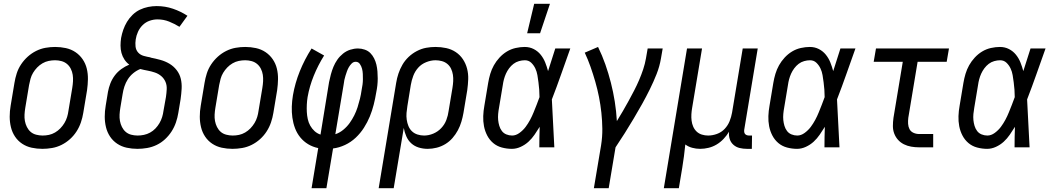

<svg xmlns="http://www.w3.org/2000/svg" viewBox="-20 -775 5540 1010"><path d="M203 8Q174 8 146.5 2Q119 -4 96.5 -19Q74 -34 59 -56.5Q44 -79 37.5 -106Q31 -133 31 -161.5Q31 -190 36 -219L56 -339Q60 -364 68 -389Q76 -414 91 -436.5Q106 -459 126 -477Q146 -495 170 -507Q194 -519 219.5 -523.5Q245 -528 270 -528Q299 -528 326.5 -522Q354 -516 376.5 -501Q399 -486 414.5 -463.5Q430 -441 436.5 -414Q443 -387 442.5 -358.5Q442 -330 438 -301L418 -181Q414 -156 405.5 -131Q397 -106 382.5 -83.5Q368 -61 348 -43Q328 -25 304 -13Q280 -1 254 3.5Q228 8 203 8ZM204 -62Q221 -62 237.5 -65.5Q254 -69 269.5 -78Q285 -87 297.5 -100Q310 -113 319 -128Q328 -143 333 -159.5Q338 -176 340 -192L360 -312Q363 -330 364 -347.5Q365 -365 362.5 -381.5Q360 -398 352.5 -413Q345 -428 332.5 -438.5Q320 -449 303.5 -453.5Q287 -458 270 -458Q253 -458 236 -454.5Q219 -451 203.5 -442Q188 -433 175.5 -420Q163 -407 154 -392Q145 -377 140.5 -360.5Q136 -344 133 -328L113 -208Q110 -190 109 -172.5Q108 -155 111 -138.5Q114 -122 121.5 -107Q129 -92 141 -81.5Q153 -71 170 -66.5Q187 -62 204 -62Z M703 8Q674 8 646.5 2Q619 -4 596.5 -19Q574 -34 559 -56.5Q544 -79 537.5 -106Q531 -133 531 -161.5Q531 -190 536 -219L548 -292Q552 -314 560.5 -336Q569 -358 583.5 -377.5Q598 -397 618 -411.5Q638 -426 660 -435Q645 -446 634.5 -462Q624 -478 619 -496.5Q614 -515 614 -535Q614 -555 617 -575Q621 -597 628.5 -618.5Q636 -640 648 -660Q660 -680 677.5 -697Q695 -714 716 -724Q737 -734 759.5 -738.5Q782 -743 804 -743Q849 -743 890 -729Q931 -715 966 -692L924 -634Q898 -650 869.5 -661.5Q841 -673 808 -673Q788 -673 767.5 -666Q747 -659 731 -643.5Q715 -628 706 -608Q697 -588 694 -568Q691 -549 693 -530.5Q695 -512 706.5 -499Q718 -486 736 -481Q754 -476 772 -473V-472Q798 -467 823.5 -460Q849 -453 871 -440Q893 -427 909 -406.5Q925 -386 931 -361Q937 -336 935.5 -308.5Q934 -281 930 -253L918 -181Q914 -156 905.5 -131Q897 -106 882.5 -83.5Q868 -61 848 -42.5Q828 -24 804 -12.5Q780 -1 754 3.5Q728 8 703 8ZM704 -62Q720 -62 737 -65.5Q754 -69 769.5 -77.5Q785 -86 797.5 -99Q810 -112 819 -127.5Q828 -143 833 -159.5Q838 -176 840 -192L853 -265Q856 -285 857 -306Q858 -327 850.5 -344.5Q843 -362 828.5 -374.5Q814 -387 795 -393.5Q776 -400 756.5 -403.5Q737 -407 718 -412Q698 -404 681 -390Q664 -376 652.5 -358Q641 -340 634.5 -320Q628 -300 625 -280L613 -208Q610 -190 609 -172.5Q608 -155 611 -138.5Q614 -122 621.5 -107Q629 -92 641 -81.5Q653 -71 669.5 -66.5Q686 -62 704 -62Z M1203 8Q1174 8 1146.5 2Q1119 -4 1096.5 -19Q1074 -34 1059 -56.5Q1044 -79 1037.5 -106Q1031 -133 1031 -161.5Q1031 -190 1036 -219L1056 -339Q1060 -364 1068 -389Q1076 -414 1091 -436.5Q1106 -459 1126 -477Q1146 -495 1170 -507Q1194 -519 1219.5 -523.5Q1245 -528 1270 -528Q1299 -528 1326.5 -522Q1354 -516 1376.5 -501Q1399 -486 1414.5 -463.5Q1430 -441 1436.5 -414Q1443 -387 1442.5 -358.5Q1442 -330 1438 -301L1418 -181Q1414 -156 1405.5 -131Q1397 -106 1382.5 -83.5Q1368 -61 1348 -43Q1328 -25 1304 -13Q1280 -1 1254 3.5Q1228 8 1203 8ZM1204 -62Q1221 -62 1237.5 -65.5Q1254 -69 1269.5 -78Q1285 -87 1297.5 -100Q1310 -113 1319 -128Q1328 -143 1333 -159.5Q1338 -176 1340 -192L1360 -312Q1363 -330 1364 -347.5Q1365 -365 1362.5 -381.5Q1360 -398 1352.5 -413Q1345 -428 1332.5 -438.5Q1320 -449 1303.5 -453.5Q1287 -458 1270 -458Q1253 -458 1236 -454.5Q1219 -451 1203.5 -442Q1188 -433 1175.5 -420Q1163 -407 1154 -392Q1145 -377 1140.5 -360.5Q1136 -344 1133 -328L1113 -208Q1110 -190 1109 -172.5Q1108 -155 1111 -138.5Q1114 -122 1121.5 -107Q1129 -92 1141 -81.5Q1153 -71 1170 -66.5Q1187 -62 1204 -62Z M1619 215 1654 4Q1625 -2 1601 -16.5Q1577 -31 1559.5 -52.5Q1542 -74 1532 -100.5Q1522 -127 1518 -156Q1514 -185 1515 -214.5Q1516 -244 1521 -274Q1532 -338 1557 -400Q1582 -462 1619 -520L1685 -483Q1653 -432 1630.5 -376.5Q1608 -321 1598 -264Q1595 -245 1594 -225Q1593 -205 1594 -186Q1595 -167 1599 -148.5Q1603 -130 1612 -114Q1621 -98 1634.5 -85.5Q1648 -73 1666 -67L1711 -343Q1715 -363 1720.5 -383.5Q1726 -404 1734 -423.5Q1742 -443 1754.5 -461Q1767 -479 1784.5 -493Q1802 -507 1822.5 -513.5Q1843 -520 1863 -520Q1881 -520 1898.5 -514Q1916 -508 1928 -496Q1940 -484 1948 -468Q1956 -452 1960 -435Q1964 -418 1965.5 -399.5Q1967 -381 1967 -362.5Q1967 -344 1965 -325.5Q1963 -307 1959 -288Q1954 -257 1946 -225Q1938 -193 1925.5 -162.5Q1913 -132 1894.5 -103Q1876 -74 1851 -50.5Q1826 -27 1795 -12.5Q1764 2 1732 6L1697 215ZM1744 -69Q1766 -76 1785.5 -92Q1805 -108 1819 -127.5Q1833 -147 1843.5 -168Q1854 -189 1861 -211Q1868 -233 1873.5 -255.5Q1879 -278 1882 -300Q1885 -315 1887 -329.5Q1889 -344 1889 -358Q1889 -372 1888.5 -386Q1888 -400 1884.5 -413.5Q1881 -427 1873 -438.5Q1865 -450 1851 -450Q1839 -450 1830 -441Q1821 -432 1815 -421.5Q1809 -411 1805 -399.5Q1801 -388 1797.5 -377Q1794 -366 1791.5 -354.5Q1789 -343 1788 -332Z M1972 215 2064 -339Q2068 -364 2076 -388Q2084 -412 2097 -434.5Q2110 -457 2129.5 -475.5Q2149 -494 2173 -506.5Q2197 -519 2221.5 -523.5Q2246 -528 2271 -528Q2300 -528 2327.5 -522Q2355 -516 2377.5 -501Q2400 -486 2415 -463.5Q2430 -441 2437 -414Q2444 -387 2443 -358.5Q2442 -330 2438 -301L2418 -181Q2414 -158 2407 -134.5Q2400 -111 2388.5 -89.5Q2377 -68 2360.5 -49Q2344 -30 2322.5 -17Q2301 -4 2277 2Q2253 8 2230 8Q2205 8 2182.5 1Q2160 -6 2143.5 -21Q2127 -36 2117.5 -57.5Q2108 -79 2104 -102L2051 215ZM2211 -62Q2235 -62 2259 -72Q2283 -82 2301 -101Q2319 -120 2328 -144Q2337 -168 2340 -192L2360 -312Q2363 -330 2364 -347.5Q2365 -365 2362.5 -381.5Q2360 -398 2353 -413Q2346 -428 2333.5 -438.5Q2321 -449 2304.5 -453.5Q2288 -458 2271 -458Q2247 -458 2222 -448Q2197 -438 2180 -419Q2163 -400 2154 -376Q2145 -352 2141 -328L2123 -217Q2120 -199 2118.5 -181Q2117 -163 2119.5 -145.5Q2122 -128 2128.5 -112Q2135 -96 2147 -84.5Q2159 -73 2176 -67.5Q2193 -62 2211 -62Z M2673 8Q2646 8 2620 1Q2594 -6 2574.5 -22.5Q2555 -39 2543 -62Q2531 -85 2526 -111Q2521 -137 2522 -164.5Q2523 -192 2528 -219L2548 -339Q2552 -363 2559 -386.5Q2566 -410 2578 -431.5Q2590 -453 2607.5 -472Q2625 -491 2646.5 -504Q2668 -517 2692.5 -522.5Q2717 -528 2740 -528Q2766 -528 2787.5 -517Q2809 -506 2824 -487.5Q2839 -469 2848 -446.5Q2857 -424 2863 -401L2864 -404Q2873 -433 2882.5 -462Q2892 -491 2901 -520H2980Q2956 -453 2932.5 -386Q2909 -319 2883 -252Q2887 -189 2889.5 -126Q2892 -63 2896 0H2817Q2817 -27 2817.5 -54Q2818 -81 2819 -108Q2806 -87 2792 -66.5Q2778 -46 2760 -29.5Q2742 -13 2719 -2.5Q2696 8 2673 8ZM2674 -62Q2694 -62 2713 -76Q2732 -90 2745 -107.5Q2758 -125 2768.5 -144.5Q2779 -164 2787 -184Q2795 -204 2803 -224Q2811 -244 2818 -264Q2818 -284 2816.5 -303.5Q2815 -323 2812.5 -342Q2810 -361 2807 -379.5Q2804 -398 2796 -415Q2788 -432 2774.5 -445Q2761 -458 2741 -458Q2726 -458 2710 -453.5Q2694 -449 2681 -439Q2668 -429 2658 -415.5Q2648 -402 2641.5 -387.5Q2635 -373 2631 -358Q2627 -343 2625 -328L2605 -208Q2602 -192 2600.5 -175.5Q2599 -159 2600.5 -143.5Q2602 -128 2606.5 -113Q2611 -98 2620 -86Q2629 -74 2643.5 -68Q2658 -62 2674 -62ZM2753 -600 2790 -755H2873L2821 -600Z M3104 215 3142 -11Q3149 -55 3148.5 -97.5Q3148 -140 3143.5 -182Q3139 -224 3131 -264.5Q3123 -305 3111.5 -345Q3100 -385 3086.5 -423.5Q3073 -462 3056 -498L3126 -528Q3148 -483 3164.5 -436Q3181 -389 3193.5 -340Q3206 -291 3214 -240.5Q3222 -190 3225 -138Q3241 -164 3256.5 -190.5Q3272 -217 3287 -244.5Q3302 -272 3316 -299Q3330 -326 3342 -354Q3354 -382 3363.5 -410.5Q3373 -439 3378 -468L3387 -520H3466L3457 -468Q3450 -426 3434 -385.5Q3418 -345 3398.5 -305.5Q3379 -266 3357.5 -227.5Q3336 -189 3313 -150.5Q3290 -112 3266.5 -74.5Q3243 -37 3218 0L3182 215Z M3472 215 3594 -520H3673L3621 -208Q3618 -191 3617 -174Q3616 -157 3618 -140.5Q3620 -124 3626.5 -109Q3633 -94 3644.5 -83Q3656 -72 3672 -67Q3688 -62 3705 -62Q3728 -62 3751.5 -70.5Q3775 -79 3792 -97Q3809 -115 3818 -137.5Q3827 -160 3831 -183L3887 -520H3966L3895 -93Q3894 -86 3895 -80Q3896 -74 3899.5 -70Q3903 -66 3908.5 -64Q3914 -62 3921 -62H3936L3935 8H3909Q3889 8 3870.5 3.5Q3852 -1 3838 -13.5Q3824 -26 3818.5 -44Q3813 -62 3815 -82Q3803 -62 3786.5 -44.5Q3770 -27 3750 -15Q3730 -3 3707.5 2.5Q3685 8 3663 8Q3642 8 3621.5 2.5Q3601 -3 3585 -15Q3582 15 3578 46Q3574 77 3569 107L3551 215Z M4173 8Q4146 8 4120 1Q4094 -6 4074.5 -22.5Q4055 -39 4043 -62Q4031 -85 4026 -111Q4021 -137 4022 -164.5Q4023 -192 4028 -219L4048 -339Q4052 -363 4059 -386.5Q4066 -410 4078 -431.5Q4090 -453 4107.5 -472Q4125 -491 4146.5 -504Q4168 -517 4192.5 -522.5Q4217 -528 4240 -528Q4266 -528 4287.5 -517Q4309 -506 4324 -487.5Q4339 -469 4348 -446.5Q4357 -424 4363 -401L4364 -404Q4373 -433 4382.5 -462Q4392 -491 4401 -520H4480Q4456 -453 4432.5 -386Q4409 -319 4383 -252Q4387 -189 4389.5 -126Q4392 -63 4396 0H4317Q4317 -27 4317.5 -54Q4318 -81 4319 -108Q4306 -87 4292 -66.5Q4278 -46 4260 -29.5Q4242 -13 4219 -2.5Q4196 8 4173 8ZM4174 -62Q4194 -62 4213 -76Q4232 -90 4245 -107.5Q4258 -125 4268.5 -144.5Q4279 -164 4287 -184Q4295 -204 4303 -224Q4311 -244 4318 -264Q4318 -284 4316.5 -303.5Q4315 -323 4312.5 -342Q4310 -361 4307 -379.5Q4304 -398 4296 -415Q4288 -432 4274.5 -445Q4261 -458 4241 -458Q4226 -458 4210 -453.5Q4194 -449 4181 -439Q4168 -429 4158 -415.5Q4148 -402 4141.5 -387.5Q4135 -373 4131 -358Q4127 -343 4125 -328L4105 -208Q4102 -192 4100.5 -175.5Q4099 -159 4100.5 -143.5Q4102 -128 4106.5 -113Q4111 -98 4120 -86Q4129 -74 4143.5 -68Q4158 -62 4174 -62Z M4815 0Q4794 0 4773.5 -3.5Q4753 -7 4735 -16Q4717 -25 4704 -39.5Q4691 -54 4684 -72.5Q4677 -91 4677 -112Q4677 -133 4680 -155L4729 -450H4576L4588 -520H4972L4960 -450H4807L4758 -155Q4756 -139 4757 -123.5Q4758 -108 4764.5 -95.5Q4771 -83 4785 -76.5Q4799 -70 4815 -70H4889V0Z M5173 8Q5146 8 5120 1Q5094 -6 5074.5 -22.5Q5055 -39 5043 -62Q5031 -85 5026 -111Q5021 -137 5022 -164.5Q5023 -192 5028 -219L5048 -339Q5052 -363 5059 -386.5Q5066 -410 5078 -431.5Q5090 -453 5107.5 -472Q5125 -491 5146.5 -504Q5168 -517 5192.5 -522.5Q5217 -528 5240 -528Q5266 -528 5287.5 -517Q5309 -506 5324 -487.5Q5339 -469 5348 -446.5Q5357 -424 5363 -401L5364 -404Q5373 -433 5382.5 -462Q5392 -491 5401 -520H5480Q5456 -453 5432.5 -386Q5409 -319 5383 -252Q5387 -189 5389.5 -126Q5392 -63 5396 0H5317Q5317 -27 5317.5 -54Q5318 -81 5319 -108Q5306 -87 5292 -66.5Q5278 -46 5260 -29.5Q5242 -13 5219 -2.5Q5196 8 5173 8ZM5174 -62Q5194 -62 5213 -76Q5232 -90 5245 -107.5Q5258 -125 5268.5 -144.5Q5279 -164 5287 -184Q5295 -204 5303 -224Q5311 -244 5318 -264Q5318 -284 5316.5 -303.5Q5315 -323 5312.5 -342Q5310 -361 5307 -379.5Q5304 -398 5296 -415Q5288 -432 5274.5 -445Q5261 -458 5241 -458Q5226 -458 5210 -453.5Q5194 -449 5181 -439Q5168 -429 5158 -415.5Q5148 -402 5141.5 -387.5Q5135 -373 5131 -358Q5127 -343 5125 -328L5105 -208Q5102 -192 5100.5 -175.5Q5099 -159 5100.5 -143.5Q5102 -128 5106.5 -113Q5111 -98 5120 -86Q5129 -74 5143.5 -68Q5158 -62 5174 -62Z"/></svg>

Font: Iosevka Curly
Style: Italic
Weight: 400
Italic angle: -9°
Monospace: yes
Designer: Belleve Invis
Foundry: Belleve Invis
Version: Version 22.1.2; ttfautohint (v1.8.4)